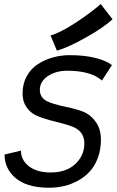

<svg xmlns="http://www.w3.org/2000/svg" viewBox="-20 -902 563 927"><path d="M224.1 -730.5Q272.9 -745.1 344.2 -791.7Q415.5 -838.4 466.3 -882.3L523.4 -809.1Q481.9 -770 395.5 -721.4Q309.1 -672.9 254.9 -657.2ZM81.1 -174.8Q81.1 -129.4 119.6 -99.4Q158.2 -69.3 225.1 -69.3Q299.8 -69.3 343.5 -110.1Q387.2 -150.9 387.2 -209.5Q387.2 -264.2 336.9 -287.6Q312.5 -298.8 247.6 -314.7Q182.6 -330.6 151.4 -346.2Q123.5 -360.4 106.2 -387Q88.9 -413.6 88.9 -450.7Q88.9 -497.1 108.9 -533.7Q128.9 -570.3 162.1 -591.8Q195.3 -613.3 234.6 -624.5Q273.9 -635.7 316.4 -635.7Q388.2 -635.7 440.7 -622.3Q493.2 -608.9 520.5 -587.9L472.2 -513.2Q419.4 -560.5 304.2 -560.5Q250 -560.5 211.2 -534.7Q172.4 -508.8 172.4 -468.3Q172.4 -431.2 206.5 -413.6Q232.4 -399.9 298.3 -386Q364.3 -372.1 393.6 -357.4Q426.3 -339.8 446.8 -306.9Q467.3 -273.9 467.3 -228.5Q467.3 -180.7 452.9 -141.1Q438.5 -101.6 414.3 -75Q390.1 -48.3 357.7 -30.3Q325.2 -12.2 289.8 -3.9Q254.4 4.4 216.8 4.4H207.5Q106.4 2 54.2 -43.2Q2 -88.4 2 -155.8Z"/></svg>

Font: Fantasque Sans Mono
Style: Italic
Weight: 400
Italic angle: -11°
Monospace: yes
Designer: Jany Belluz
Version: Version 1.8.0 ; ttfautohint (v1.8.2)